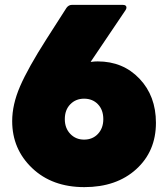

<svg xmlns="http://www.w3.org/2000/svg" viewBox="-20 -754 686 788"><path d="M326 14Q194 14 112 -64Q30 -142 30 -257Q30 -325 62.5 -400Q95 -475 171 -594L253 -722Q262 -734 275 -734H484Q499 -734 499 -723Q499 -718 495 -712L352 -500H354Q367 -502 381 -502Q485 -502 552.5 -431Q620 -360 620 -250Q620 -133 539 -59.5Q458 14 326 14ZM325 -181Q360 -181 382 -204.5Q404 -228 404 -265Q404 -303 382 -326Q360 -349 325 -349Q291 -349 268.5 -326Q246 -303 246 -265Q246 -228 268.5 -204.5Q291 -181 325 -181Z"/></svg>

Font: YamahaIndonesia935. App Black
Style: Regular
Weight: 900
Designer: Dalton Maag Ltd
Foundry: Dalton Maag Ltd
Version: Version 1.002; January 01, 2024; Regular/Italic